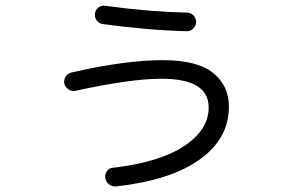

<svg xmlns="http://www.w3.org/2000/svg" viewBox="-20 -627 1040 686"><path d="M250 -302.7Q236.3 -299.8 224.6 -307.6Q212.9 -315.4 210 -328.1Q207 -340.8 214.4 -353Q221.7 -365.2 236.3 -368.2Q428.7 -412.1 560.5 -412.1Q685.5 -412.1 741.7 -366.2Q797.9 -320.3 797.9 -246.1Q797.9 -131.8 693.4 -57.1Q588.9 17.6 394.5 39.1Q380.9 40 370.1 32.2Q359.4 24.4 356.4 9.8Q353.5 -2.9 361.3 -14.6Q369.1 -26.4 381.8 -27.3Q549.8 -46.9 637.7 -105Q725.6 -163.1 725.6 -243.2Q725.6 -345.7 556.6 -345.7Q448.2 -345.7 250 -302.7ZM355.5 -606.4Q510.7 -585 648.4 -582Q662.1 -582 671.4 -571.8Q680.7 -561.5 680.7 -548.8Q680.7 -536.1 671.4 -525.9Q662.1 -515.6 648.4 -515.6Q510.7 -518.6 347.7 -541Q335 -542 326.2 -553.2Q317.4 -564.5 319.3 -578.1Q320.3 -590.8 331.1 -599.6Q341.8 -608.4 355.5 -606.4Z"/></svg>

Font: Rounded Mgen+ 1m regular
Style: Regular
Weight: 400
Designer: [Source Han Sans]
Ryoko NISHIZUKA  (kana & ideographs); Paul D. Hunt (Latin, Greek & Cyrillic); Wenlong ZHANG  (bopomofo
Version: Version 1.059.20150602